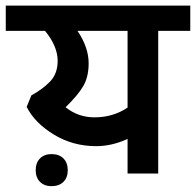

<svg xmlns="http://www.w3.org/2000/svg" viewBox="-50 -602 680 666"><path d="M0 0ZM73.8 -11.2Q73.8 -37.5 88.8 -52.5Q103.8 -67.5 128.8 -67.5Q155 -67.5 170 -52.5Q185 -37.5 185 -11.2Q185 13.8 170 28.8Q155 43.8 128.8 43.8Q103.8 43.8 88.8 28.8Q73.8 13.8 73.8 -11.2ZM498.8 -495V0H392.5V-120Q337.5 -95 283.8 -95Q202.5 -95 136.2 -135.6Q70 -176.2 42.5 -231.2L58.8 -271.2Q100 -293.8 125 -320.6Q150 -347.5 150 -391.2Q150 -441.2 106.2 -495H-30V-582.5H610V-495ZM218.8 -495Q257.5 -437.5 257.5 -382.5Q257.5 -336.2 239.4 -304.4Q221.2 -272.5 177.5 -230Q221.2 -195 277.5 -195Q342.5 -195 392.5 -228.8V-495Z"/></svg>

Font: Cambay
Style: Bold
Weight: 700
Designer: Pooja Saxena
Foundry: Pooja Saxena
Version: Version 1.096;PS 001.096;hotconv 1.0.70;makeotf.lib2.5.58329